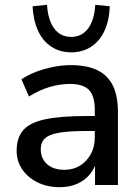

<svg xmlns="http://www.w3.org/2000/svg" viewBox="-20 -767 577 796"><path d="M227 9Q176 9 135.5 -11Q95 -31 72 -65Q49 -99 49 -142Q49 -196 76.5 -227.5Q104 -259 167.5 -272.5Q231 -286 339 -286H386V-224H340Q286 -224 249 -220Q212 -216 190 -207.5Q168 -199 158.5 -184Q149 -169 149 -148Q149 -110 175 -86.5Q201 -63 247 -63Q284 -63 312 -80.5Q340 -98 356.5 -128Q373 -158 373 -197V-312Q373 -369 349 -394Q325 -419 270 -419Q228 -419 186 -406.5Q144 -394 100 -367L69 -438Q95 -456 129 -469Q163 -482 200.5 -489.5Q238 -497 273 -497Q340 -497 383.5 -476Q427 -455 448 -412Q469 -369 469 -301V0H374V-109H383Q375 -72 353.5 -45.5Q332 -19 300 -5Q268 9 227 9ZM275 -550Q229 -550 193.5 -573Q158 -596 138 -639Q118 -682 115 -741L175 -747Q179 -683 205 -648.5Q231 -614 275 -614Q319 -614 345 -648.5Q371 -683 375 -747L435 -741Q433 -682 413 -639Q393 -596 357.5 -573Q322 -550 275 -550Z"/></svg>

Font: Nunito Sans 12pt ExtraLight 12pt SemiBold
Style: Regular
Weight: 600
Version: Version 3.101;gftools[0.9.27]